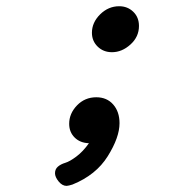

<svg xmlns="http://www.w3.org/2000/svg" viewBox="-20 -464 565 622"><path d="M158.2 97.2Q158.2 84 167.5 75.9Q176.8 67.9 191.4 63.5Q206.1 59.1 227.5 43Q249 26.9 268.1 0Q239.3 -1 221.7 -18.6Q204.1 -36.1 204.1 -63Q204.1 -96.2 229.5 -122.6Q254.9 -148.9 292 -148.9Q326.2 -148.9 346.7 -125.5Q367.2 -102.1 367.2 -64.9Q367.2 -19 329.1 42Q291 103 214.8 133.8Q202.6 137.7 195.8 138.2Q181.6 138.2 169.9 123.8Q158.2 109.4 158.2 97.2ZM277.8 -357.9Q277.8 -391.1 304.4 -417.5Q331.1 -443.8 366.2 -443.8Q393.1 -443.8 411.6 -426Q430.2 -408.2 430.2 -379.9Q430.2 -344.7 402.6 -319.8Q375 -294.9 342.8 -294.9Q314.9 -294.9 296.4 -313Q277.8 -331.1 277.8 -357.9Z"/></svg>

Font: CMU Typewriter Text
Style: BoldItalic
Weight: 700
Italic angle: -14.04°
Version: Version 0.7.0